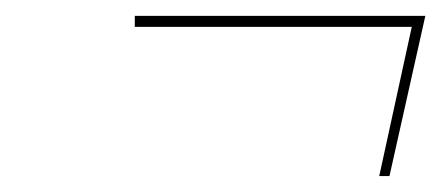

<svg xmlns="http://www.w3.org/2000/svg" viewBox="-20 -635 556 242"><path d="M499 -601.1H149.9V-615H516.1L470.9 -413.1H458Z"/></svg>

Font: Bodoni* 16
Style: Italic
Weight: 400
Italic angle: -13°
Version: Version 2.000